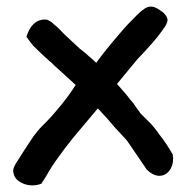

<svg xmlns="http://www.w3.org/2000/svg" viewBox="-20 -518 594 581"><path d="M503 -50V-44C504 -42 504 -41 504 -39C504 -24 500 -11 492 -1C484 9 474 14 462 14C449 14 436 7 424 -5L364 -93C354 -104 342 -117 327 -133C313 -150 296 -169 276 -190L208 -109C194 -93 184 -78 174 -66C165 -54 158 -44 150 -33C143 -23 136 -13 129 -1C123 10 115 23 105 38C97 41 88 43 78 43C63 43 50 39 38 31C26 23 20 11 20 -3C20 -7 23 -15 29 -25C36 -36 43 -46 50 -58C58 -70 65 -81 71 -90C78 -100 81 -105 81 -105C90 -117 98 -127 107 -136C117 -146 126 -155 136 -166C147 -178 157 -191 169 -205C181 -220 195 -239 209 -261L143 -321C141 -323 138 -327 130 -333C123 -339 116 -346 107 -354C99 -362 90 -370 81 -379C73 -389 66 -398 60 -407C71 -442 90 -459 116 -459C121 -459 125 -458 129 -455C134 -453 139 -449 146 -442C154 -436 163 -427 174 -415C186 -404 201 -390 220 -372C234 -361 244 -353 250 -347C256 -342 263 -336 271 -328C273 -330 279 -339 293 -357C307 -375 323 -394 341 -415C359 -437 377 -455 394 -472C412 -490 425 -498 434 -498C439 -498 444 -498 450 -495C456 -493 461 -489 467 -485C473 -481 477 -478 481 -472C485 -467 487 -462 487 -457C487 -454 486 -450 483 -444C481 -439 476 -433 469 -423C463 -414 454 -403 442 -389C430 -375 415 -359 396 -339L334 -264C352 -244 365 -229 373 -218C382 -208 388 -200 392 -193C397 -187 401 -181 405 -175L429 -151C440 -141 451 -127 463 -110C476 -94 489 -74 503 -50Z"/></svg>

Font: Gaegu
Style: Bold
Weight: 700
Designer: JIKJI
Foundry: JIKJI
Version: Version 1.00